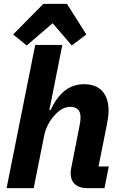

<svg xmlns="http://www.w3.org/2000/svg" viewBox="-20 -972 628 992"><path d="M204 -952 48 -794 118 -737 252 -852 351 -737 426 -794 326 -952ZM14 0H154L208 -270C216 -310 234 -344 258 -372C281 -399 309 -420 343 -420C381 -420 396 -398 396 -368C396 -348 393 -331 389 -312L348 -104C347 -99 345 -88 345 -76C345 -29 376 0 429 0H520L542 -112H489L532 -327C537 -354 541 -376 541 -401C541 -487 496 -537 415 -537C333 -537 281 -487 241 -403H235L302 -740H162Z"/></svg>

Font: LVC Sans
Style: Bold Italic
Weight: 700
Italic angle: -11.31°
Designer: Mike Abbink, Paul van der Laan, Pieter van Rosmalen
Foundry: Bold Monday
Version: Version 3.0